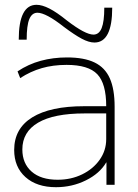

<svg xmlns="http://www.w3.org/2000/svg" viewBox="-20 -769 573 799"><path d="M213 10Q133 10 86 -32Q39 -74 39 -145Q39 -234 114 -280.5Q189 -327 330 -327H422Q422 -421 385 -460Q348 -499 257 -499Q201 -499 154 -485.5Q107 -472 64 -444L53 -472Q98 -502 149.5 -516Q201 -530 259 -530Q330 -530 373.5 -509Q417 -488 437 -443Q457 -398 457 -325V0H423V-93H422Q395 -47 337.5 -18.5Q280 10 213 10ZM220 -21Q276 -21 322 -43.5Q368 -66 395 -104.5Q422 -143 422 -190V-297H332Q204 -297 138.5 -258.5Q73 -220 73 -147Q73 -89 111.5 -55Q150 -21 220 -21ZM373 -592Q350 -592 320 -608Q290 -624 246 -657Q208 -687 180.5 -701.5Q153 -716 136 -716Q113 -716 102 -689.5Q91 -663 91 -604H58Q58 -749 132 -749Q155 -749 185.5 -733.5Q216 -718 258 -684Q297 -654 324.5 -639.5Q352 -625 369 -625Q392 -625 403 -652Q414 -679 414 -737H447Q447 -592 373 -592Z"/></svg>

Font: M PLUS 2 Thin ExtraLight
Style: Regular
Weight: 250
Version: Version 1.001